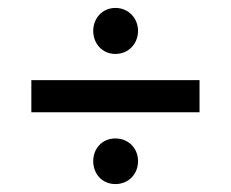

<svg xmlns="http://www.w3.org/2000/svg" viewBox="-20 -577 582 484"><path d="M59 -294H483V-375H59ZM215 -171C215 -138 238 -113 271 -113C304 -113 328 -138 328 -171C328 -203 304 -228 271 -228C238 -228 215 -203 215 -171ZM215 -499C215 -467 238 -441 271 -441C304 -441 328 -467 328 -499C328 -531 304 -557 271 -557C238 -557 215 -531 215 -499Z"/></svg>

Font: MV Cash
Style: Regular
Weight: 400
Designer: Rodrigo Fuenzalida
Foundry: fragTYPE
Version: Version 1.100;Glyphs 3.1.2 (3151)